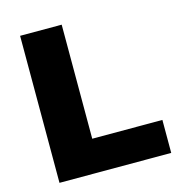

<svg xmlns="http://www.w3.org/2000/svg" viewBox="-105 -792 819 883"><g transform="rotate(-15 305.0 -350.0)"><path d="M70 -700H268V-157H602V0H70Z"/></g></svg>

Font: Montserrat Alternates ExtraBold
Style: Regular
Weight: 800
Designer: Julieta Ulanovsky
Foundry: Julieta Ulanovsky
Version: Version 7.200